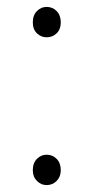

<svg xmlns="http://www.w3.org/2000/svg" viewBox="-20 -523 271 556"><path d="M75 -458Q75 -479 87 -491Q99 -503 115 -503Q132 -503 144 -491Q156 -479 156 -458Q156 -438 144 -426.5Q132 -415 115 -415Q99 -415 87 -426.5Q75 -438 75 -458ZM75 -30Q75 -51 87 -63Q99 -75 115 -75Q132 -75 144 -63Q156 -51 156 -30Q156 -11 144 1Q132 13 115 13Q99 13 87 1Q75 -11 75 -30Z"/></svg>

Font: Merged Yaku Han JP Thin
Style: Regular
Weight: 250
Designer: Ryoko NISHIZUKA 西塚涼子 (kana, bopomofo & ideographs); Paul D. Hunt (Latin, Greek & Cyrillic); Sandoll Communications 산돌커뮤니
Foundry: Adobe
Version: Version 2.004